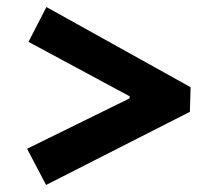

<svg xmlns="http://www.w3.org/2000/svg" viewBox="-20 -520 618 546"><path d="M111 6 57 -97 348 -240 349 -246 61 -401 112 -500 522 -272 520 -202Z"/></svg>

Font: Eczar ExtraBold
Style: Regular
Weight: 800
Designer: Vaibhav Singh
Foundry: Rosetta Type Foundry
Version: Version 2.000